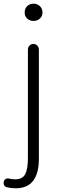

<svg xmlns="http://www.w3.org/2000/svg" viewBox="-51 -769 329 1043"><path d="M34.2 253.9Q8.8 253.9 -14.6 248Q-24.4 245.1 -29.3 236.3Q-31.2 230.5 -31.2 224.6Q-31.2 220.7 -30.3 216.8Q-28.3 208 -19.5 203.1Q-10.7 198.2 -1 201.2Q15.6 205.1 31.2 205.1Q72.3 205.1 86.4 176.3Q100.6 147.5 100.6 90.8V-500Q100.6 -512.7 109.4 -521.5Q118.2 -530.3 130.4 -530.3Q142.6 -530.3 151.4 -521.5Q160.2 -512.7 160.2 -500V92.8Q160.2 253.9 34.2 253.9ZM83 -701.2Q83 -722.7 96.7 -735.8Q110.4 -749 130.9 -749Q151.4 -749 165.5 -735.8Q179.7 -722.7 179.7 -701.2Q179.7 -680.7 165.5 -668Q151.4 -655.3 130.9 -655.3Q110.4 -655.3 96.7 -668Q83 -680.7 83 -701.2Z"/></svg>

Font: irohamaru Light
Style: Regular
Weight: 200
Designer: [Source Han Sans]
Ryoko NISHIZUKA  (kana & ideographs); Paul D. Hunt (Latin, Greek & Cyrillic); Wenlong ZHANG  (bopomofo
Version: Version 1.01